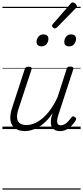

<svg xmlns="http://www.w3.org/2000/svg" viewBox="-20 -1066 686 1586"><path d="M186 17Q139 17 107 -4.5Q75 -26 67 -68.5Q59 -111 80 -175L184 -494Q189 -506 195.5 -510.5Q202 -515 215 -515Q232 -515 238 -509Q244 -503 240 -491L133 -167Q119 -125 121 -94.5Q123 -64 142.5 -48.5Q162 -33 200 -33Q228 -33 260.5 -45.5Q293 -58 327 -85.5Q361 -113 393.5 -156.5Q426 -200 455 -262L530 -495Q534 -508 540 -512Q546 -516 559 -516Q576 -516 582.5 -510.5Q589 -505 585 -493L461 -113Q453 -87 452 -68Q451 -49 459 -40Q467 -31 483 -31Q499 -31 515 -40.5Q531 -50 544.5 -64.5Q558 -79 568 -93Q572 -101 579 -104Q586 -107 597 -100Q608 -94 609 -86.5Q610 -79 605 -71Q593 -51 574.5 -31Q556 -11 531 3Q506 17 476 17Q452 17 435.5 9Q419 1 410 -13.5Q401 -28 400 -49Q399 -70 404 -97L415 -132Q387 -90 357 -61Q327 -32 296.5 -15Q266 2 238 9.5Q210 17 186 17ZM322 -683Q305 -683 293.5 -692Q282 -701 282 -719Q282 -743 297 -762.5Q312 -782 339 -782Q357 -782 368.5 -773Q380 -764 380 -745Q380 -722 365 -702.5Q350 -683 322 -683ZM551 -683Q533 -683 522 -692Q511 -701 511 -719Q511 -743 525.5 -762.5Q540 -782 568 -782Q586 -782 597 -773Q608 -764 608 -745Q608 -722 593.5 -702.5Q579 -683 551 -683ZM433 -831Q427 -831 418.5 -838Q410 -845 410 -852Q410 -856 411.5 -860Q413 -864 418 -869L561 -1033Q567 -1041 571.5 -1043.5Q576 -1046 582 -1046Q588 -1046 596 -1041Q604 -1036 609.5 -1028.5Q615 -1021 615 -1014Q615 -1009 613 -1005.5Q611 -1002 606 -998L451 -840Q442 -831 433 -831ZM0 490H646V500H0ZM0 -20H646V0H0ZM0 -505H646V-500H0ZM0 -1010H646V-1000H0Z"/></svg>

Font: Playwrite MX Guides
Style: Regular
Weight: 400
Designer: Veronika Burian, José Scaglione
Foundry: TypeTogether
Version: Version 1.003